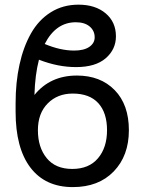

<svg xmlns="http://www.w3.org/2000/svg" viewBox="-20 -780 610 811"><path d="M45.9 -308.1V-343.8Q45.9 -432.1 62.3 -506.8Q78.6 -581.5 110.8 -638.7Q143.1 -695.8 194.3 -728Q245.6 -760.3 311.5 -760.3Q382.8 -760.3 426.3 -723.6Q469.7 -687 469.7 -626.5Q469.7 -571.3 426.5 -533.9Q383.3 -496.6 301.3 -496.6Q224.6 -496.6 144.5 -527.8Q127.9 -463.9 125.5 -378.9Q191.9 -460.9 304.7 -460.9Q404.3 -460.9 464.4 -399.4Q524.4 -337.9 524.4 -230Q524.4 -122.1 460.4 -55.9Q396.5 10.3 287.6 10.3Q171.4 10.3 108.6 -72Q45.9 -154.3 45.9 -308.1ZM140.1 -230Q140.1 -157.7 177.2 -112.1Q214.4 -66.4 285.2 -66.4Q356 -66.4 394 -111.6Q432.1 -156.7 432.1 -230Q432.1 -303.7 395.3 -344.2Q358.4 -384.8 287.1 -384.8Q222.7 -384.8 181.4 -343Q140.1 -301.3 140.1 -230ZM300.3 -686Q215.8 -686 168.9 -594.2Q235.4 -566.4 293 -566.4Q334.5 -566.4 357.2 -582Q379.9 -597.7 379.9 -622.1Q379.9 -650.4 358.6 -668.2Q337.4 -686 300.3 -686Z"/></svg>

Font: Bert Sans Medium
Style: Regular
Weight: 500
Designer: Christian Robertson, Adam Twardoch, & Cristiano Sobral
Foundry: Google
Version: Version 12.135;January 10, 2020;FontCreator 12.0.0.2547 64-b